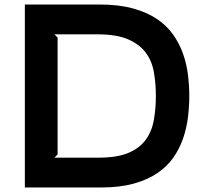

<svg xmlns="http://www.w3.org/2000/svg" viewBox="-20 -830 913 850"><path d="M818 -405Q818 -358 812 -310Q806 -262 790.5 -217Q775 -172 747.5 -132.5Q720 -93 676.5 -63.5Q633 -34 571.5 -17Q510 0 426 0H90V-810H421Q505 -810 567.5 -793Q630 -776 674 -746.5Q718 -717 746 -677.5Q774 -638 790 -593Q806 -548 812 -499.5Q818 -451 818 -405ZM670 -405Q670 -462 661 -512Q652 -562 624 -598.5Q596 -635 545.5 -656.5Q495 -678 411 -678H221L235 -664V-146L221 -132H416Q498 -132 548 -153Q598 -174 625 -211Q652 -248 661 -298Q670 -348 670 -405Z"/></svg>

Font: TypoPRO Sinkin Sans
Style: 600 SemiBold
Weight: 600
Designer: Keith Bates
Foundry: K-Type
Version: Sinkin Sans (version 1.0)  by Keith Bates   •   © 2014   www